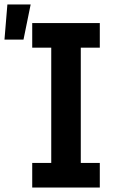

<svg xmlns="http://www.w3.org/2000/svg" viewBox="-70 -838 540 858"><path d="M74 0V-110H159V-625H74V-735H376V-625H291V-110H376V0ZM-50 -661 -37 -818H67L35 -661Z"/></svg>

Font: Iosevka Etoile Extrabold
Style: Regular
Weight: 800
Designer: Belleve Invis
Foundry: Belleve Invis
Version: Version 22.1.2; ttfautohint (v1.8.4)